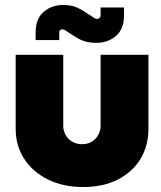

<svg xmlns="http://www.w3.org/2000/svg" viewBox="-20 -738 647 771"><path d="M314 13Q233 13 172 -17.5Q111 -48 77 -100.5Q43 -153 43 -220V-518H234V-232Q234 -214 243 -197Q252 -180 269.5 -169.5Q287 -159 310 -159Q333 -159 349.5 -169.5Q366 -180 375 -197Q384 -214 384 -232V-518H576V-220Q576 -153 544.5 -100.5Q513 -48 454 -17.5Q395 13 314 13ZM368 -566Q343 -566 324.5 -571Q306 -576 291 -585Q276 -594 259 -605Q252 -610 244.5 -615Q237 -620 230 -620Q225 -620 221.5 -617.5Q218 -615 218 -608V-577H123V-607Q123 -663 155.5 -690.5Q188 -718 233 -718Q268 -718 292 -706.5Q316 -695 338 -679Q346 -675 354.5 -668.5Q363 -662 370 -662Q375 -662 379.5 -665.5Q384 -669 384 -678V-708H478V-677Q478 -621 445.5 -593.5Q413 -566 368 -566Z"/></svg>

Font: MuseoModerno Thin Black
Style: Regular
Weight: 900
Version: Version 1.002